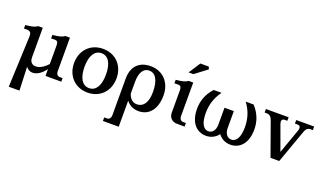

<svg xmlns="http://www.w3.org/2000/svg" viewBox="-90 -1336 3701 2192"><g transform="rotate(20 1760.5 -239.5)"><path d="M544 -101V-506H489C457 -484 428 -475 345 -467V-424C421 -430 431 -425 431 -358V-145C383 -91 332 -64 288 -64C242 -64 214 -93 214 -148V-506H160C127 -484 98 -475 15 -467V-424C91 -430 108 -416 105 -349L79 259H209L198 -27C219 1 246 16 278 16C326 16 380 -14 431 -83V0H623V-43H591C561 -43 544 -64 544 -101Z M945 -39C863 -39 814 -116 814 -251C814 -386 863 -463 945 -463C1027 -463 1075 -386 1075 -251C1075 -116 1027 -39 945 -39ZM687 -251C687 -95 793 15 945 15C1097 15 1203 -95 1203 -251C1203 -407 1097 -516 945 -516C793 -516 687 -407 687 -251Z M1302 -286V158C1302 195 1285 216 1255 216H1223V259H1415V-57C1451 -11 1503 15 1566 15C1695 15 1774 -88 1774 -251C1774 -407 1673 -516 1524 -516C1387 -516 1302 -435 1302 -286ZM1415 -143V-289C1415 -405 1459 -463 1524 -463C1603 -463 1647 -385 1647 -245C1647 -112 1594 -52 1521 -52C1471 -52 1434 -84 1415 -143Z M2042 -101V-506H1988C1955 -484 1926 -475 1843 -467V-424C1919 -430 1929 -425 1929 -358V-97C1929 -41 1970 0 2026 0H2121V-43H2089C2059 -43 2042 -64 2042 -101ZM1953 -597H2011L2158 -708L2147 -738H2044Z M2881 -240C2881 -327 2855 -419 2776 -506H2680C2748 -414 2771 -321 2771 -228C2771 -105 2732 -42 2672 -42C2626 -42 2589 -82 2589 -154V-358H2476V-154C2476 -82 2440 -42 2393 -42C2334 -42 2295 -105 2295 -228C2295 -321 2318 -414 2386 -506H2290C2211 -419 2185 -327 2185 -240C2185 -76 2267 16 2385 16C2444 16 2496 -9 2533 -58C2569 -9 2622 16 2680 16C2799 16 2881 -76 2881 -240Z M3020 -405 3165 0H3271L3416 -405C3429 -442 3446 -463 3484 -463H3511V-506H3293V-463H3325C3356 -463 3368 -440 3354 -400L3248 -102L3140 -400C3125 -440 3137 -463 3169 -463H3201V-506H2925V-463H2948C2987 -463 3006 -443 3020 -405Z"/></g></svg>

Font: LT Superior Serif Semibold
Style: Regular
Weight: 600
Designer: Daniel Lyons
Foundry: LyonsType
Version: Version 2.120;FEAKit 1.0